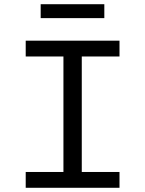

<svg xmlns="http://www.w3.org/2000/svg" viewBox="-20 -891 690 911"><path d="M281 0V-698H368V0ZM102 -698H547V-623H102ZM102 -75H547V0H102ZM173 -805V-871H475V-805Z"/></svg>

Font: Azeret Mono Thin Light
Style: Regular
Weight: 300
Version: Version 1.002